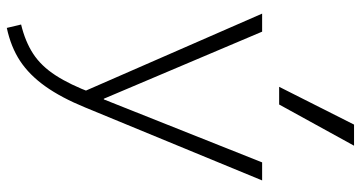

<svg xmlns="http://www.w3.org/2000/svg" viewBox="-268 -562 1060 564"><g transform="rotate(90 262.0 -280.0)"><path d="M52 188Q102 176 138 152.5Q174 129 201.5 86.5Q229 44 253 -20L255 18L20 -520H73L270 -55H272L457 -520H510L296 -1Q267 70 233.5 117Q200 164 159 191Q118 218 62 230ZM287 -570H235L346 -790H408Z"/></g></svg>

Font: M PLUS 2 Light
Style: Regular
Weight: 300
Designer: Coji Morishita
Foundry: UNDERFOREST DESIGN
Version: Version 1.001